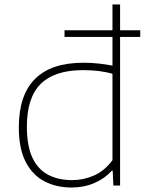

<svg xmlns="http://www.w3.org/2000/svg" viewBox="-20 -828 654 857"><path d="M300 9Q231 9 177.8 -19Q124.5 -47 94.2 -106.2Q64 -165.5 64 -259Q64 -548 353 -548Q388.5 -548 421.8 -544.2Q455 -540.5 482 -535V-808H516V0H486L483 -66H479Q447.5 -31 401.2 -11Q355 9 300 9ZM302 -24Q351.5 -24 398.8 -44.2Q446 -64.5 482 -113V-499Q424.5 -515 351 -515Q224.5 -515 162.2 -454Q100 -393 100 -263Q100 -176 125 -123.5Q150 -71 195.5 -47.5Q241 -24 302 -24ZM268 -663V-693H606V-663Z"/></svg>

Font: Encode Sans Expanded Thin
Style: Regular
Weight: 100
Width: 7
Designer: Multiple Designers
Foundry: Impallari Type
Version: Version 3.000; ttfautohint (v1.8.3) -l 8 -r 50 -G 200 -x 14 